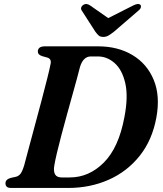

<svg xmlns="http://www.w3.org/2000/svg" viewBox="-20 -929 808 949"><path d="M7 -23Q7 -42 32.5 -49.5L59.5 -55.5Q72.5 -59 81.2 -70Q90 -81 99.5 -111.5Q107.5 -141.5 121.5 -194.2Q135.5 -247 152.5 -309.5Q169.5 -372 185.5 -432.8Q201.5 -493.5 213.5 -541.2Q225.5 -589 229.5 -610.5Q236.5 -638 213.5 -644.5L188.5 -651.5Q167 -658.5 167 -673.5Q167 -700 202 -700H464.5Q562.5 -700 634.5 -657Q706.5 -614 739.5 -535Q772.5 -456 753 -348.5Q732.5 -236.5 670.5 -158.8Q608.5 -81 517 -40.5Q425.5 0 317 0H35.5Q19 0 13 -6.5Q7 -13 7 -23ZM325 -52Q420 -52 493.5 -125.8Q567 -199.5 595 -350.5Q614.5 -451.5 599.2 -517.8Q584 -584 546.8 -617Q509.5 -650 463.5 -650H429Q391.5 -650 375.5 -598.5Q371 -579.5 360.8 -542.5Q350.5 -505.5 337.5 -458.2Q324.5 -411 310.2 -359.8Q296 -308.5 283.2 -260Q270.5 -211.5 261.2 -172.5Q252 -133.5 248.5 -111.5Q238.5 -52 284 -52ZM543 -772Q528 -760.5 516.5 -753.5Q505 -746.5 490.5 -746.5Q475.5 -746.5 467.8 -753.5Q460 -760.5 451.5 -772L385 -875.5Q378.5 -884.5 381.5 -892.5Q384.5 -900.5 391 -904.5Q407 -915 425.5 -902L515 -839.5L638.5 -902Q664 -915 674.5 -904.5Q678 -900.5 676.2 -892.5Q674.5 -884.5 663 -875.5Z"/></svg>

Font: Fraunces 9pt SemiBold
Style: Italic
Weight: 600
Italic angle: -16°
Version: Version 1.000;[b76b70a41]